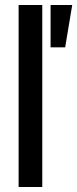

<svg xmlns="http://www.w3.org/2000/svg" viewBox="-20 -743 307 763"><path d="M54 0V-723H148V0ZM181 -555V-723H267L239 -555Z"/></svg>

Font: Archivo Condensed Medium
Style: Regular
Weight: 500
Width: 3
Designer: Hector Gatti
Foundry: Omnibus-Type
Version: Version 2.001